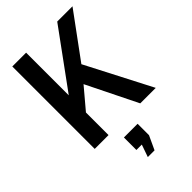

<svg xmlns="http://www.w3.org/2000/svg" viewBox="-276 -780 1130 1130"><g transform="rotate(-45 288.5 -215.5)"><path d="M63 0V-686H178V-331L437 -686H564L360 -408L571 0H442L286 -316L178 -188V0ZM250 255 277 178H232V74H346V169L306 255Z"/></g></svg>

Font: Archivo Narrow SemiBold
Style: Regular
Weight: 600
Designer: Hector Gatti
Foundry: Omnibus-Type
Version: Version 3.002